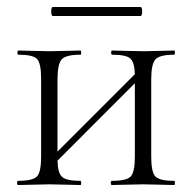

<svg xmlns="http://www.w3.org/2000/svg" viewBox="-20 -531 551 551"><path d="M132 -485Q127 -485 127 -498Q127 -511 132 -511H383Q388 -511 388 -498Q388 -485 383 -485ZM480 -12Q482 -12 482 -6Q482 0 480 0Q468 0 438 -1Q408 -2 392 -2Q374 -2 343 -1Q312 0 301 0Q298 0 298 -6Q298 -12 301 -12Q343 -12 355 -24.5Q367 -37 367 -81V-292L145 -70Q146 -34 158.5 -23Q171 -12 211 -12Q213 -12 213 -6Q213 0 211 0Q199 0 169 -1Q139 -2 123 -2Q106 -2 74.5 -1Q43 0 32 0Q29 0 29 -6Q29 -12 32 -12Q74 -12 86 -24.5Q98 -37 98 -81V-305Q98 -349 86.5 -361.5Q75 -374 33 -374Q30 -374 30 -380Q30 -386 33 -386Q44 -386 74.5 -385Q105 -384 123 -384Q139 -384 169.5 -385Q200 -386 211 -386Q213 -386 213 -380Q213 -374 211 -374Q169 -374 157 -360.5Q145 -347 145 -303V-96L367 -318Q366 -353 353.5 -363.5Q341 -374 302 -374Q299 -374 299 -380Q299 -386 302 -386Q313 -386 343.5 -385Q374 -384 392 -384Q408 -384 438.5 -385Q469 -386 480 -386Q482 -386 482 -380Q482 -374 480 -374Q438 -374 426 -360.5Q414 -347 414 -303V-81Q414 -37 426 -24.5Q438 -12 480 -12Z"/></svg>

Font: t
Style: Regular
Weight: 300
Designer: Christian Thalmann (Catharsis Fonts)
Version: Version 1.000;PS 002.000;hotconv 1.0.88;makeotf.lib2.5.64775